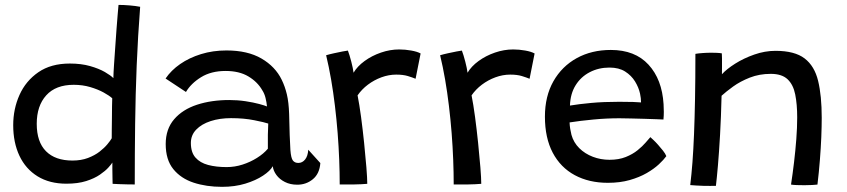

<svg xmlns="http://www.w3.org/2000/svg" viewBox="-20 -732 3366 763"><path d="M427.5 -1.5Q427.5 -10 427 -27.2Q426.5 -44.5 426.5 -61.2Q426.5 -78 426.5 -86Q423 -80 411 -66.5Q399 -53 377.2 -38Q355.5 -23 322.5 -12.5Q289.5 -2 244 -2Q177 -2 129.5 -31.2Q82 -60.5 57.2 -113Q32.5 -165.5 32.5 -234.5Q32.5 -299 57.5 -354.8Q82.5 -410.5 132.5 -445Q182.5 -479.5 257.5 -479.5Q302.5 -479.5 337.8 -469.5Q373 -459.5 396.8 -445.8Q420.5 -432 430.5 -421.5Q431 -443.5 433.2 -476Q435.5 -508.5 438 -545Q440.5 -581.5 443 -615.8Q445.5 -650 447.8 -676Q450 -702 451 -712.5Q471 -712.5 495.2 -710.5Q519.5 -708.5 537 -705Q528 -588 523.2 -472.2Q518.5 -356.5 517 -238.8Q515.5 -121 515.5 1Q508 1 490.2 0.8Q472.5 0.5 454.5 -0.2Q436.5 -1 427.5 -1.5ZM268 -94Q302.5 -94 329.5 -104.2Q356.5 -114.5 375.5 -129.2Q394.5 -144 406.8 -158.8Q419 -173.5 424 -182.5Q424 -194 424.2 -216.2Q424.5 -238.5 424.8 -263.2Q425 -288 425.2 -309.5Q425.5 -331 426 -341.5Q414.5 -352 391.8 -364.5Q369 -377 338.5 -386Q308 -395 273 -395Q201.5 -395 163.8 -353.2Q126 -311.5 126 -240Q126 -168 162.8 -131Q199.5 -94 268 -94Z M862.5 10.5Q800 10.5 749.2 -6.2Q698.5 -23 668.5 -60.2Q638.5 -97.5 638.5 -159.5Q638.5 -219 672 -258Q705.5 -297 762.8 -315.8Q820 -334.5 891 -334.5Q924 -334.5 955.5 -329.8Q987 -325 1010 -318.8Q1033 -312.5 1041 -309Q1039.5 -325.5 1035.2 -342.8Q1031 -360 1022.5 -373Q1003.5 -406.5 967.2 -428.2Q931 -450 876.5 -450Q819 -450 779 -425.2Q739 -400.5 719 -366.5L638 -420Q660 -452.5 696 -477.5Q732 -502.5 779 -517Q826 -531.5 880 -531.5Q964 -531.5 1019 -499.5Q1074 -467.5 1099.5 -415Q1112.5 -388.5 1120 -357Q1127.5 -325.5 1129 -279Q1130 -230 1131.2 -195.5Q1132.5 -161 1134 -136Q1136.5 -103.5 1144 -94Q1151.5 -84.5 1165.5 -84.5Q1181.5 -84.5 1192.5 -98.2Q1203.5 -112 1205 -137L1253 -84Q1250 -42 1223.5 -20Q1197 2 1161.5 2Q1133.5 2 1112.2 -8.8Q1091 -19.5 1078.5 -36.5Q1066 -53.5 1064 -71.5Q1054 -53 1025.2 -34Q996.5 -15 954.8 -2.2Q913 10.5 862.5 10.5ZM880.5 -68Q913 -68 944 -78Q975 -88 1001.2 -104.5Q1027.5 -121 1044.5 -141Q1044 -172 1044.5 -196.2Q1045 -220.5 1046 -241Q1031.5 -246 990.5 -254.2Q949.5 -262.5 898 -262.5Q853.5 -262.5 817.2 -250.8Q781 -239 759.8 -217Q738.5 -195 738.5 -164Q738.5 -126.5 756.8 -105.8Q775 -85 807 -76.5Q839 -68 880.5 -68Z M1385 -443Q1400 -468.5 1428.8 -489.5Q1457.5 -510.5 1493.8 -523Q1530 -535.5 1566.5 -535.5Q1590 -535.5 1614 -531.2Q1638 -527 1651.5 -519.5L1631.5 -419Q1619.5 -424 1600.8 -429.8Q1582 -435.5 1554.5 -435.5Q1525 -435.5 1495.8 -424.8Q1466.5 -414 1442 -395.5Q1417.5 -377 1401 -353Q1408 -318 1414.8 -267.5Q1421.5 -217 1427 -164Q1432.5 -111 1436 -67.2Q1439.5 -23.5 1439.5 -1.5Q1418 0.5 1387 1Q1356 1.5 1330 1Q1330 -45.5 1328 -97.2Q1326 -149 1321.8 -203.2Q1317.5 -257.5 1311 -311.5Q1304.5 -365.5 1295.8 -416.2Q1287 -467 1276 -512.5Q1289.5 -516.5 1307.8 -520.5Q1326 -524.5 1341.5 -527.5Q1357 -530.5 1362.5 -531Q1369 -514 1376 -487Q1383 -460 1385 -443Z M1838 -443Q1853 -468.5 1881.8 -489.5Q1910.5 -510.5 1946.8 -523Q1983 -535.5 2019.5 -535.5Q2043 -535.5 2067 -531.2Q2091 -527 2104.5 -519.5L2084.5 -419Q2072.5 -424 2053.8 -429.8Q2035 -435.5 2007.5 -435.5Q1978 -435.5 1948.8 -424.8Q1919.5 -414 1895 -395.5Q1870.5 -377 1854 -353Q1861 -318 1867.8 -267.5Q1874.5 -217 1880 -164Q1885.5 -111 1889 -67.2Q1892.5 -23.5 1892.5 -1.5Q1871 0.5 1840 1Q1809 1.5 1783 1Q1783 -45.5 1781 -97.2Q1779 -149 1774.8 -203.2Q1770.5 -257.5 1764 -311.5Q1757.5 -365.5 1748.8 -416.2Q1740 -467 1729 -512.5Q1742.5 -516.5 1760.8 -520.5Q1779 -524.5 1794.5 -527.5Q1810 -530.5 1815.5 -531Q1822 -514 1829 -487Q1836 -460 1838 -443Z M2628 -111.5Q2618 -97.5 2598.5 -79.2Q2579 -61 2550 -44.2Q2521 -27.5 2482.5 -16.5Q2444 -5.5 2395.5 -5.5Q2320.5 -5.5 2264 -36Q2207.5 -66.5 2176.5 -125.2Q2145.5 -184 2145.5 -268.5Q2145.5 -349.5 2179.2 -409Q2213 -468.5 2272 -501Q2331 -533.5 2407.5 -533.5Q2503.5 -533.5 2557.2 -475Q2611 -416.5 2617 -318Q2618 -302 2618 -287.2Q2618 -272.5 2616.5 -257Q2610 -257.5 2589.8 -258.2Q2569.5 -259 2542.5 -259.8Q2515.5 -260.5 2488.2 -261.2Q2461 -262 2441.5 -262Q2391 -262 2338 -257Q2285 -252 2243.5 -245.5Q2244 -232.5 2246 -220Q2248 -207.5 2251 -196Q2259.5 -165.5 2282 -143.2Q2304.5 -121 2335.8 -109Q2367 -97 2402 -97Q2439 -97 2466.5 -108Q2494 -119 2513.8 -135Q2533.5 -151 2545.8 -165.5Q2558 -180 2564.5 -187Q2567.5 -184.5 2576.2 -176.2Q2585 -168 2595.2 -156.5Q2605.5 -145 2614.8 -133.2Q2624 -121.5 2628 -111.5ZM2245 -312.5Q2281 -318.5 2329.8 -323Q2378.5 -327.5 2440.5 -327.5Q2473 -327.5 2495.8 -326.8Q2518.5 -326 2527.5 -325Q2527.5 -341.5 2523.5 -360Q2518 -385 2503.5 -408.5Q2489 -432 2464.2 -447.8Q2439.5 -463.5 2402 -463.5Q2359 -463.5 2323.8 -445.2Q2288.5 -427 2267.5 -393.2Q2246.5 -359.5 2245 -312.5Z M2825 6.5Q2815.5 6.5 2802 6.8Q2788.5 7 2775 6.5Q2762.5 6 2746.5 5.2Q2730.5 4.5 2723 3.5Q2728 -38 2731.8 -87.2Q2735.5 -136.5 2738 -198.2Q2740.5 -260 2742 -338.8Q2743.5 -417.5 2743.5 -518Q2755.5 -520 2772.2 -521.2Q2789 -522.5 2806.5 -522.5Q2817.5 -522.5 2828.8 -522Q2840 -521.5 2848.5 -520Q2849 -514.5 2849.2 -500Q2849.5 -485.5 2849.2 -468Q2849 -450.5 2849 -437Q2867.5 -457.5 2901.5 -479Q2935.5 -500.5 2977.5 -515.2Q3019.5 -530 3062 -530Q3138 -530 3177.5 -499.8Q3217 -469.5 3231.2 -410.5Q3245.5 -351.5 3245.5 -264Q3245.5 -230 3243.8 -187Q3242 -144 3238.2 -96Q3234.5 -48 3228.5 1.5Q3221.5 2.5 3207.2 3.2Q3193 4 3177 4Q3161 4 3146.5 3.5Q3132 3 3123.5 1.5Q3130 -41 3135.5 -87.2Q3141 -133.5 3144.5 -179.2Q3148 -225 3148 -265.5Q3148 -317.5 3140.2 -356.5Q3132.5 -395.5 3109.8 -417Q3087 -438.5 3043 -438.5Q2997.5 -438.5 2959.5 -423.5Q2921.5 -408.5 2893.2 -388Q2865 -367.5 2847.5 -351.5Q2845.5 -267 2841.5 -196.5Q2837.5 -126 2833 -74Q2828.5 -22 2825 6.5Z"/></svg>

Font: Grandstander Thin
Style: Regular
Weight: 400
Version: Version 1.200